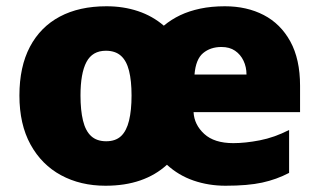

<svg xmlns="http://www.w3.org/2000/svg" viewBox="-20 -583 1020 613"><path d="M698 -563Q768 -563 822 -535Q876 -507 907 -450.5Q938 -394 938 -309V-225H598Q600 -185 632 -155.5Q664 -126 725 -126Q763 -126 809.5 -135Q856 -144 903 -168V-31Q863 -10 817 0Q771 10 700 10Q646 10 598 -6.5Q550 -23 513 -57Q477 -24 428 -7Q379 10 317 10Q237 10 175 -23.5Q113 -57 77.5 -121.5Q42 -186 42 -278Q42 -370 75.5 -433.5Q109 -497 171 -530Q233 -563 320 -563Q374 -563 420.5 -547.5Q467 -532 503 -501Q527 -521 555.5 -534.5Q584 -548 619.5 -555.5Q655 -563 698 -563ZM318 -421Q275 -421 256 -385Q237 -349 237 -278Q237 -231 245 -198Q253 -165 271 -148.5Q289 -132 319 -132Q349 -132 366.5 -148.5Q384 -165 392 -198Q400 -231 400 -278Q400 -325 392 -357Q384 -389 366 -405Q348 -421 318 -421ZM687 -433Q652 -433 628.5 -413.5Q605 -394 601 -345H767Q767 -369 757.5 -389Q748 -409 730.5 -421Q713 -433 687 -433Z"/></svg>

Font: Noto Sans Hebrew Black
Style: Regular
Weight: 900
Designer: Monotype Design Team
Foundry: Monotype Imaging Inc.
Version: Version 2.003